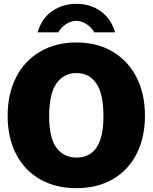

<svg xmlns="http://www.w3.org/2000/svg" viewBox="-20 -974 798 1004"><path d="M380 -752Q487 -752 568 -704.5Q649 -657 693.5 -570.5Q738 -484 738 -369Q738 -255 694 -169Q650 -83 569 -36.5Q488 10 380 10Q271 10 189.5 -36.5Q108 -83 64 -168.5Q20 -254 20 -369Q20 -484 64.5 -570.5Q109 -657 190.5 -704.5Q272 -752 380 -752ZM521 -366Q521 -484 483.5 -538Q446 -592 380 -592Q314 -592 275.5 -538Q237 -484 237 -366Q237 -252 275.5 -201Q314 -150 380 -150Q521 -150 521 -366ZM473 -805Q459 -831 432 -848Q405 -865 380 -865Q353 -865 326.5 -848.5Q300 -832 285 -805H177Q198 -879 253.5 -916.5Q309 -954 380 -954Q451 -954 505.5 -916Q560 -878 582 -805Z"/></svg>

Font: Morrison Black
Style: Regular
Weight: 900
Designer: Pablo Impallari, Rodrigo Fuenzalida (Modified by Dan O. Williams)
Version: Version 0.03;June 6, 2019;FontCreator 11.5.0.2425 64-bit; tt